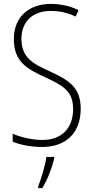

<svg xmlns="http://www.w3.org/2000/svg" viewBox="-20 -744 479 985"><path d="M394 -186C394 -297 333 -333 231 -380C149 -417 90 -449 90 -544C90 -635 149 -688 241 -688C278 -688 323 -681 368 -659L383 -692C345 -711 294 -724 241 -724C131 -724 51 -660 51 -543C51 -428 119 -390 209 -349C307 -304 355 -275 355 -184C355 -86 296 -26 198 -26C143 -26 87 -40 45 -58V-17C87 0 141 10 197 10C316 10 394 -60 394 -186ZM258 70V61H218C213 102 190 177 176 212V221H197C225 176 246 117 258 70Z"/></svg>

Font: Noto Sans Arabic UI Cn XLt
Style: Regular
Weight: 200
Width: 3
Designer: Monotype Design Team, Nadine Chahine and Nizar Qandah
Foundry: Monotype Imaging Inc.
Version: Version 2.010